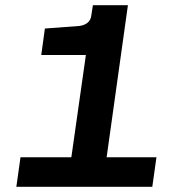

<svg xmlns="http://www.w3.org/2000/svg" viewBox="-20 -720 690 740"><path d="M43 0 59 -114H255L311 -508H139L153 -610L286 -620Q304 -622 317 -632Q330 -642 332 -661L338 -700H473L391 -114H583L567 0Z"/></svg>

Font: Host Grotesk ExtraBold
Style: Italic
Weight: 800
Italic angle: -8°
Designer: Doğukan Karapınar
Foundry: Element Type
Version: Version 1.003; ttfautohint (v1.8.4.7-5d5b)